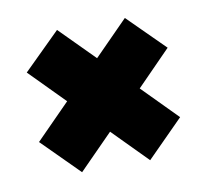

<svg xmlns="http://www.w3.org/2000/svg" viewBox="-47 -439 421 400"><g transform="rotate(-10 163.5 -239.5)"><path d="M241 -89.5 169 -162.5 97 -89.5 19.5 -167 92 -240.5 19.5 -314 97 -390.5 169 -318 240.5 -390.5 317.5 -314 245.5 -240.5 318 -167Z"/></g></svg>

Font: Anybody ExtraExpanded Regular
Style: Bold
Weight: 700
Width: 8
Designer: Tyler Finck
Foundry: Etcetera Type Company
Version: Version 1.010; ttfautohint (v1.8.3) -l 8 -r 50 -G 200 -x 14 